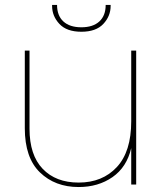

<svg xmlns="http://www.w3.org/2000/svg" viewBox="-20 -744 654 774"><path d="M529 -540V0H509V-147Q491 -70 433.5 -30Q376 10 297 10Q202 10 141 -49Q80 -108 80 -227V-540H99V-225Q99 -119 152 -63.5Q205 -8 297 -8Q393 -8 451 -70.5Q509 -133 509 -255V-540ZM426 -720Q426 -679 396.5 -647.5Q367 -616 308 -616Q249 -616 219.5 -647.5Q190 -679 190 -720V-724H210Q210 -681 235.5 -657.5Q261 -634 308 -634Q355 -634 380.5 -657.5Q406 -681 406 -724H426Z"/></svg>

Font: Poppins Thin
Style: Regular
Weight: 250
Designer: Ninad Kale (Devanagari), Jonny Pinhorn (Latin)
Foundry: Indian Type Foundry
Version: Version 3.200;PS 1.000;hotconv 16.6.54;makeotf.lib2.5.65590